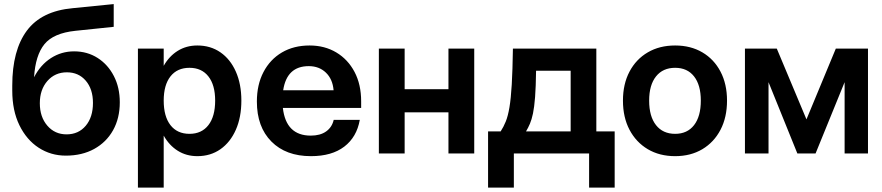

<svg xmlns="http://www.w3.org/2000/svg" viewBox="-20 -732 4210 916"><path d="M38.5 -324Q38.5 -492 108.2 -585.8Q178 -679.5 327 -693L522.5 -712.5V-604L339.5 -585Q235 -574 192 -521.2Q149 -468.5 142.5 -363.5Q173 -422.5 223 -454.8Q273 -487 333.5 -487Q396.5 -487 445.8 -455.5Q495 -424 523.2 -369.2Q551.5 -314.5 551.5 -244Q551.5 -168 519.5 -110.8Q487.5 -53.5 429.5 -21.5Q371.5 10.5 294 10.5Q222.5 10.5 164.5 -27.2Q106.5 -65 72.5 -134.8Q38.5 -204.5 38.5 -299.5ZM170 -239.5Q170 -174 205.8 -132.5Q241.5 -91 297.5 -91Q354.5 -91 389 -132Q423.5 -173 423.5 -241Q423.5 -307 389.2 -347Q355 -387 299 -387Q242.5 -387 206.2 -345.8Q170 -304.5 170 -239.5Z M638 -500H761V-418Q787 -464 828 -489.5Q869 -515 921.5 -515Q984.5 -515 1031.8 -482.2Q1079 -449.5 1105.2 -390.2Q1131.5 -331 1131.5 -252Q1131.5 -172.5 1105.2 -113Q1079 -53.5 1031.8 -20.2Q984.5 13 921.5 13Q869 13 828 -12.8Q787 -38.5 761 -85V163H638ZM1006.5 -252Q1006.5 -326.5 974.2 -367.5Q942 -408.5 884 -408.5Q825.5 -408.5 793.2 -367.5Q761 -326.5 761 -252Q761 -176.5 793.2 -135Q825.5 -93.5 884 -93.5Q942 -93.5 974.2 -135Q1006.5 -176.5 1006.5 -252Z M1205.5 -247.5Q1205.5 -328 1237 -388.2Q1268.5 -448.5 1325 -481.8Q1381.5 -515 1457 -515Q1529 -515 1584.5 -481.8Q1640 -448.5 1671.5 -388.8Q1703 -329 1703 -248.5V-217H1329.5Q1344.5 -85 1462.5 -85Q1508 -85 1536 -105Q1564 -125 1572 -160H1696.5Q1682 -78 1622.5 -32.5Q1563 13 1463.5 13Q1344 13 1274.8 -56.8Q1205.5 -126.5 1205.5 -247.5ZM1453 -416.5Q1348.5 -416.5 1331 -301.5H1571.5Q1567 -354.5 1534.8 -385.5Q1502.5 -416.5 1453 -416.5Z M1787.5 -500H1910.5V-306.5H2119.5V-500H2242.5V0H2119.5V-196H1910.5V0H1787.5Z M2427 -500H2825V-105H2912.5V163H2790.5V0H2431.5V163H2308.5V-105H2368.5Q2382.5 -126.5 2393 -152.5Q2403.5 -178.5 2410.5 -220Q2417.5 -261.5 2421.5 -328.8Q2425.5 -396 2427 -500ZM2489.5 -105H2702.5V-394.5H2537.5Q2536.5 -318 2532.8 -269.2Q2529 -220.5 2522.8 -190.8Q2516.5 -161 2508.2 -141.8Q2500 -122.5 2489.5 -105Z M2952 -252Q2952 -331 2983.2 -390.2Q3014.5 -449.5 3070.5 -482.2Q3126.5 -515 3201 -515Q3275 -515 3330.8 -482.2Q3386.5 -449.5 3417.5 -390.2Q3448.5 -331 3448.5 -252Q3448.5 -172.5 3417.5 -113Q3386.5 -53.5 3330.8 -20.2Q3275 13 3201 13Q3126.5 13 3070.5 -20.2Q3014.5 -53.5 2983.2 -113Q2952 -172.5 2952 -252ZM3323.5 -252Q3323.5 -326.5 3291.2 -367.5Q3259 -408.5 3201 -408.5Q3142.5 -408.5 3109.8 -367.5Q3077 -326.5 3077 -252Q3077 -176.5 3109.8 -135Q3142.5 -93.5 3201 -93.5Q3259 -93.5 3291.2 -135Q3323.5 -176.5 3323.5 -252Z M3871 0H3784L3646.5 -340V0H3534V-500H3686L3827.5 -162.5L3967.5 -500H4121V0H4009.5V-340Z"/></svg>

Font: Overused Grotesk SemiBold
Style: Regular
Weight: 610
Version: Version 0.004